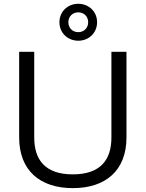

<svg xmlns="http://www.w3.org/2000/svg" viewBox="-20 -975 765 1008"><path d="M362.3 12.7C534.2 12.7 644 -79.6 644 -253.4V-703.1H564.9V-253.4C564.9 -138.2 509.8 -59.6 362.3 -59.6C214.8 -59.6 159.7 -138.2 159.7 -253.4V-703.1H80.6V-253.4C80.6 -79.6 190.4 12.7 362.3 12.7ZM292 -858.4C292 -801.8 335.9 -761.2 391.1 -761.2C445.8 -761.2 489.7 -801.8 489.7 -858.4C489.7 -914.6 445.8 -955.1 391.1 -955.1C335.9 -955.1 292 -914.6 292 -858.4ZM338.9 -858.4C338.9 -889.2 361.8 -910.2 391.1 -910.2C419.9 -910.2 442.9 -889.2 442.9 -858.4C442.9 -827.1 419.9 -806.2 391.1 -806.2C361.8 -806.2 338.9 -827.1 338.9 -858.4Z"/></svg>

Font: Faust Sans
Style: Regular
Weight: 400
Designer: Andreas Faust
Version: Version 1.003;Glyphs 3.1.2 (3151)